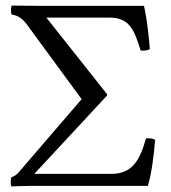

<svg xmlns="http://www.w3.org/2000/svg" viewBox="-20 -666 614 688"><path d="M372 -603C447 -603 462 -554 484 -485C497.3 -483 508.9 -486.3 517 -490C512.7 -538.1 508.6 -586 496 -645H123L22 -646C18.4 -640.1 18.5 -620 22 -614C46 -610 60.8 -599.4 78 -576L273 -310L271 -309L50 -52C41 -41 32 -34 21 -31C17.8 -24.4 17.2 -4.5 21 2C21 2 64 0 92 0H510C525.2 -53.9 530.8 -109.4 536 -165C527.3 -170 514.3 -171.6 503 -170C483 -98 457 -43 380 -43H103L363 -323L364 -328L146 -603Z"/></svg>

Font: Libertinus Serif Display
Style: Regular
Weight: 400
Designer: Philipp H. Poll
Foundry: Khaled Hosny
Version: Version 6.1